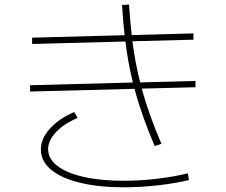

<svg xmlns="http://www.w3.org/2000/svg" viewBox="-20 -797 978 832"><path d="M157.2 -146.5Q155.8 -193.4 194.6 -237.8Q233.4 -282.2 301.8 -311.5L316.4 -286.1Q256.8 -260.7 222.7 -224.4Q188.5 -188 188.5 -150.4Q188.5 -109.4 228.3 -78.4Q268.1 -47.4 342.3 -30.5Q416.5 -13.7 516.6 -13.7Q586.4 -13.7 660.6 -22.5Q734.9 -31.2 793.9 -45.9L798.8 -16.6Q739.3 -2.4 663.8 6.1Q588.4 14.6 517.6 14.6Q408.7 14.6 327.6 -4.9Q246.6 -24.4 202.4 -60.8Q158.2 -97.2 157.2 -146.5ZM110.4 -427.7 555.7 -439.5Q534.7 -525.4 523.4 -617.2L119.1 -606.4V-633.8L520 -644.5Q513.7 -698.7 508.8 -775.4L539.1 -777.3Q543.5 -709 550.8 -645L818.4 -652.3V-625L553.7 -618.2Q566.4 -521 587.4 -439.9L827.1 -446.3V-418.9L594.2 -413.1Q624.5 -301.3 679.7 -173.8L650.4 -164.1Q593.8 -295.4 563 -412.1L110.4 -400.4Z"/></svg>

Font: Pretendard Thin
Style: Regular
Weight: 100
Designer: Base glyphs from Inter by Rasmus Andersson; Hangeul glyphs from Noto Sans CJK(Source Han Sans) by Jang Soo-young and Kan
Foundry: Kil Hyung-jin
Version: Version 1.309